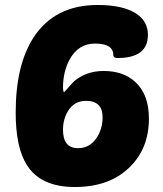

<svg xmlns="http://www.w3.org/2000/svg" viewBox="-20 -741 656 771"><path d="M259 -501Q233 -452 233 -389Q233 -375 237 -370Q276 -414 279 -416Q328 -456 396 -456Q473 -456 521 -414Q578 -364 578 -265Q578 -146 502 -71Q421 10 280 10Q144 10 88 -78Q43 -149 43 -289Q43 -480 115 -591Q200 -721 372 -721Q473 -721 526 -687Q574 -656 574 -601Q574 -508 452 -508Q435 -508 435 -520Q435 -566 361 -566Q294 -566 259 -501ZM253 -295Q233 -262 233 -220Q233 -146 293 -146Q343 -146 371 -192Q392 -227 392 -270Q392 -336 325 -336Q278 -336 253 -295Z"/></svg>

Font: PoetsenOne
Style: Regular
Weight: 400
Designer: Rodrigo Fuenzalida, Pablo Impallari
Foundry: Pablo Impallari, Rodrigo Fuenzalida
Version: Version 1.000